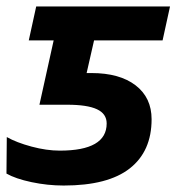

<svg xmlns="http://www.w3.org/2000/svg" viewBox="-20 -564 546 594"><path d="M0 -27 1 -140Q31 -123 77.5 -110.5Q124 -98 165 -98Q310 -98 310 -182Q310 -212 280 -226Q250 -240 188 -240H102L146 -439H69L92 -544H506L483 -439H271L248 -338H263Q350 -338 399.5 -300Q449 -262 449 -195Q449 -96 381.5 -43Q314 10 177 10Q127 10 77.5 -0.5Q28 -11 0 -27Z"/></svg>

Font: Noto Sans Display
Style: Bold Italic
Weight: 700
Italic angle: -12°
Designer: Monotype Design team
Foundry: Monotype Imaging Inc.
Version: Version 1.000